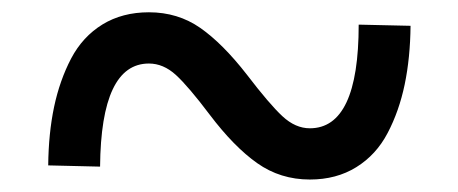

<svg xmlns="http://www.w3.org/2000/svg" viewBox="-20 -472 742 311"><path d="M481.9 -181.2Q434.1 -181.2 396.5 -207.8Q358.9 -234.4 319.8 -286.1Q285.2 -332 264.9 -350.6Q244.6 -369.1 221.2 -369.1Q143.6 -369.1 142.1 -202.1L58.1 -204.1Q58.6 -255.9 67.6 -298.8Q76.7 -341.8 95.2 -377.2Q113.8 -412.6 146 -432.4Q178.2 -452.1 221.2 -452.1Q268.1 -452.1 304.4 -426.8Q340.8 -401.4 379.9 -351.1Q416.5 -303.2 437.5 -283.7Q458.5 -264.2 481.9 -264.2Q561 -264.2 561 -432.1L645 -430.2Q644.5 -378.4 635.5 -335.2Q626.5 -292 607.9 -256.6Q589.4 -221.2 557.1 -201.2Q524.9 -181.2 481.9 -181.2Z"/></svg>

Font: BioRhyme
Style: Regular
Weight: 400
Designer: Aoife Mooney
Foundry: Aoife Mooney Type
Version: Version 1.500;PS 001.500;hotconv 1.0.88;makeotf.lib2.5.64775